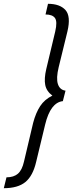

<svg xmlns="http://www.w3.org/2000/svg" viewBox="-100 -803 388 1008"><path d="M-80 185 -66 128Q-28 128 -6 109Q16 90 26 45L74 -158Q88 -211 111 -246Q134 -281 175 -301Q144 -324 137.5 -357Q131 -390 143 -441L190 -638Q202 -690 188.5 -708.5Q175 -727 139 -727L152 -783Q214 -783 243.5 -750.5Q273 -718 254 -638L208 -450Q194 -392 204 -361.5Q214 -331 244 -327L230 -272Q165 -265 137 -149L90 46Q73 120 33.5 152.5Q-6 185 -80 185Z"/></svg>

Font: Ubuntu Sans Condensed
Style: Italic
Weight: 400
Width: 3
Italic angle: -13.5°
Designer: Dalton Maag Ltd
Foundry: Dalton Maag Ltd
Version: Version 1.006; ttfautohint (v1.8.4.7-5d5b)